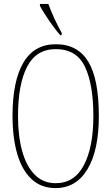

<svg xmlns="http://www.w3.org/2000/svg" viewBox="-20 -951 570 981"><path d="M264 10Q190 10 141 -36Q92 -82 68 -165Q44 -248 44 -359Q44 -537 99.5 -631Q155 -725 265 -725Q377 -725 431 -636Q485 -547 485 -358Q485 -183 427 -86.5Q369 10 264 10ZM264 -15Q360 -15 408.5 -107Q457 -199 457 -358Q457 -520 414 -610Q371 -700 265 -700Q165 -700 118.5 -610Q72 -520 72 -358Q72 -256 93.5 -178.5Q115 -101 158 -58Q201 -15 264 -15ZM288 -771Q272 -789 251 -817.5Q230 -846 211.5 -875Q193 -904 184 -921V-931H227Q239 -897 258.5 -855Q278 -813 295 -784V-771Z"/></svg>

Font: Noto Serif Myanmar ExtraCondensed Thin
Style: Regular
Weight: 100
Width: 2
Designer: Ben Mitchell and the Monotype Design Team
Foundry: Monotype Imaging Inc.
Version: Version 2.106; ttfautohint (v1.8.4.7-5d5b)